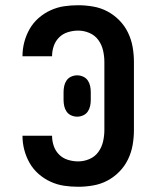

<svg xmlns="http://www.w3.org/2000/svg" viewBox="-20 -702 590 734"><path d="M279 12Q251 12 224.5 8Q198 4 173 -7.5Q148 -19 127.5 -37Q107 -55 93.5 -78.5Q80 -102 73 -128.5Q66 -155 66 -182V-183H179Q179 -163 185.5 -144Q192 -125 206 -111Q220 -97 239.5 -91Q259 -85 279 -85Q301 -85 322 -94Q343 -103 356 -121Q369 -139 374 -161Q379 -183 379 -205V-465Q379 -487 374 -509Q369 -531 356 -549Q343 -567 322 -576Q301 -585 279 -585Q259 -585 239.5 -579Q220 -573 206 -559Q192 -545 185.5 -526Q179 -507 179 -487H66V-488Q66 -515 73 -541.5Q80 -568 93.5 -591.5Q107 -615 127.5 -633Q148 -651 173 -662.5Q198 -674 224.5 -678Q251 -682 279 -682Q307 -682 336 -677Q365 -672 390.5 -658.5Q416 -645 436.5 -624Q457 -603 469.5 -577Q482 -551 487 -522.5Q492 -494 492 -465V-205Q492 -176 487 -147.5Q482 -119 469.5 -93Q457 -67 436.5 -46Q416 -25 390.5 -11.5Q365 2 336 7Q307 12 279 12ZM275 -256Q263 -256 252 -261Q241 -266 234.5 -275.5Q228 -285 225.5 -296.5Q223 -308 223 -320V-350Q223 -362 225.5 -373.5Q228 -385 234.5 -394.5Q241 -404 252 -409Q263 -414 275 -414Q287 -414 298 -409Q309 -404 315.5 -394.5Q322 -385 324.5 -373.5Q327 -362 327 -350V-320Q327 -308 324.5 -296.5Q322 -285 315.5 -275.5Q309 -266 298 -261Q287 -256 275 -256Z"/></svg>

Font: Lode
Style: Bold
Weight: 700
Monospace: yes
Designer: Belleve Invis
Foundry: Belleve Invis
Version: Version 29.2.0; ttfautohint (v1.8.3)